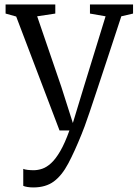

<svg xmlns="http://www.w3.org/2000/svg" viewBox="-20 -572 610 842"><path d="M126 250Q112.5 250 100.2 248Q88 246 82 243V168.5Q88 171.5 101.2 173Q114.5 174.5 127.5 174.5Q146 174.5 165.2 168Q184.5 161.5 204.2 143.5Q224 125.5 244.2 90.8Q264.5 56 284.5 0H241L51 -499.5L4.5 -512.5V-552.5H222.5V-512.5L143 -500.5L249 -191L299.5 -32.5L348 -192L443 -500.5L374.5 -512.5V-552.5H563.5V-512.5L512 -500.5Q477 -393.5 450.5 -313.5Q424 -233.5 405 -176Q386 -118.5 373 -80.2Q360 -42 351.5 -18.8Q343 4.5 338 16Q307 93 279.2 145.2Q251.5 197.5 216 223.8Q180.5 250 126 250Z"/></svg>

Font: Merriweather 24pt Light
Style: Regular
Weight: 300
Designer: Eben Sorkin
Foundry: Eben Sorkin
Version: Version 2.100